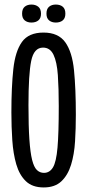

<svg xmlns="http://www.w3.org/2000/svg" viewBox="-20 -813 384 843"><path d="M172 10Q122 10 93.5 -17.5Q65 -45 51.5 -91.5Q38 -138 34 -197Q30 -256 30 -319Q30 -431 38.5 -509.5Q47 -588 76.5 -629Q106 -670 171 -670Q236 -670 266.5 -627.5Q297 -585 305 -504Q313 -423 313 -309Q313 -249 309.5 -192Q306 -135 292 -89.5Q278 -44 249.5 -17Q221 10 172 10ZM173 -54Q198 -54 212.5 -78Q227 -102 232.5 -165Q238 -228 238 -347Q238 -425 234 -483Q230 -541 215 -572.5Q200 -604 169 -604Q129 -604 117 -545.5Q105 -487 105 -351Q105 -259 109 -201Q113 -143 121 -111Q129 -79 142 -66.5Q155 -54 173 -54ZM225 -714Q207 -714 195.5 -723.5Q184 -733 184 -753Q184 -774 195.5 -783.5Q207 -793 225 -793Q244 -793 255.5 -783.5Q267 -774 267 -753Q267 -733 255.5 -723.5Q244 -714 225 -714ZM118 -714Q100 -714 88.5 -723.5Q77 -733 77 -753Q77 -774 88.5 -783.5Q100 -793 118 -793Q136 -793 148 -783.5Q160 -774 160 -753Q160 -733 148.5 -723.5Q137 -714 118 -714Z"/></svg>

Font: Bricolage Grotesque 48pt Condensed Light
Style: Regular
Weight: 300
Width: 3
Designer: Mathieu Triay
Foundry: Atelier Triay
Version: Version 1.000; ttfautohint (v1.8.4.7-5d5b);gftools[0.9.32]